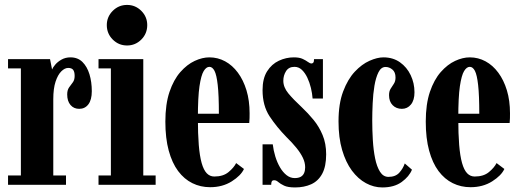

<svg xmlns="http://www.w3.org/2000/svg" viewBox="-20 -770 2173 800"><path d="M13.5 0V-39H67V-485H13.5V-523.5H188.5L197 -480.5Q200 -488.5 210 -500.5Q220 -512.5 236.5 -521.8Q253 -531 273.5 -531Q304 -531 323.5 -511.8Q343 -492.5 352.8 -460.5Q362.5 -428.5 362.5 -390Q362.5 -354 348.2 -335.2Q334 -316.5 310 -316.5Q287.5 -316.5 273.8 -332.5Q260 -348.5 260 -376.5Q260 -395 268 -406Q276 -417 283.5 -427Q291 -437 291 -453.5Q291 -471 284.8 -479Q278.5 -487 264 -487Q250 -487 235.5 -472.8Q221 -458.5 211.5 -429.8Q202 -401 202 -356.5V-39H255V0Z M390.5 0V-39H442V-485H390.5V-523.5H577V-39H628.5V0ZM509.5 -580.5Q474.5 -580.5 449.8 -605.2Q425 -630 425 -665.5Q425 -700 449.8 -724.8Q474.5 -749.5 509.5 -749.5Q544 -749.5 568.8 -724.8Q593.5 -700 593.5 -665.5Q593.5 -630 568.8 -605.2Q544 -580.5 509.5 -580.5Z M855.5 10Q815.5 10 781.5 -6.8Q747.5 -23.5 722.2 -57.2Q697 -91 683 -142.5Q669 -194 669 -263.5Q669 -336 686.2 -387Q703.5 -438 731.5 -469.8Q759.5 -501.5 791.2 -516.2Q823 -531 852.5 -531Q887.5 -531 918 -514.5Q948.5 -498 971.2 -467.2Q994 -436.5 1007 -393.8Q1020 -351 1020 -298Q1020 -288 1019.8 -277.8Q1019.5 -267.5 1018.5 -257.5H797.5V-296H892Q892 -373.5 887.2 -415.8Q882.5 -458 873.8 -474.8Q865 -491.5 852.5 -491.5Q839.5 -491.5 828.8 -474Q818 -456.5 811.2 -410.8Q804.5 -365 804.5 -278Q804.5 -212.5 808.2 -166.2Q812 -120 820.2 -90.8Q828.5 -61.5 841.5 -48Q854.5 -34.5 873 -34.5Q910 -34.5 932.2 -53Q954.5 -71.5 964 -90.5L996.5 -66Q984 -38.5 945.5 -14.2Q907 10 855.5 10Z M1209.5 11Q1179.5 11 1163.8 3.5Q1148 -4 1139.5 -11.5Q1131 -19 1123 -19Q1115 -19 1112.5 -14.2Q1110 -9.5 1110 0H1074V-168.5H1116.5Q1119.5 -143 1127.2 -117.8Q1135 -92.5 1146.8 -72.5Q1158.5 -52.5 1174 -40.2Q1189.5 -28 1208 -28Q1223 -28 1232.8 -33.2Q1242.5 -38.5 1247 -48.8Q1251.5 -59 1251.5 -73Q1251.5 -92.5 1242 -112.5Q1232.5 -132.5 1215 -154Q1197.5 -175.5 1173.5 -199Q1132.5 -241 1103.2 -285.5Q1074 -330 1074 -394.5Q1074 -443 1093 -473Q1112 -503 1142 -517Q1172 -531 1204.5 -531Q1227.5 -531 1241.2 -524.5Q1255 -518 1263.2 -511.8Q1271.5 -505.5 1278 -505.5Q1282.5 -505.5 1285.5 -509.2Q1288.5 -513 1288.5 -523.5H1325.5V-359.5H1282.5Q1281 -380.5 1275.5 -403.5Q1270 -426.5 1260.5 -446.5Q1251 -466.5 1237.8 -479Q1224.5 -491.5 1207 -491.5Q1183 -491.5 1171.8 -473.5Q1160.5 -455.5 1160.5 -433.5Q1160.5 -406.5 1181.2 -381.2Q1202 -356 1238 -322.5Q1263.5 -298.5 1286.5 -270.5Q1309.5 -242.5 1324.2 -207.2Q1339 -172 1339 -127Q1339 -76.5 1322.5 -46Q1306 -15.5 1276.5 -2.2Q1247 11 1209.5 11Z M1573 11Q1537.5 11 1504.8 -6.8Q1472 -24.5 1446.2 -59.2Q1420.5 -94 1405.5 -145.2Q1390.5 -196.5 1390.5 -264Q1390.5 -338 1409.8 -389Q1429 -440 1458.2 -471.2Q1487.5 -502.5 1519.8 -516.8Q1552 -531 1577.5 -531Q1617.5 -531 1646.5 -510.5Q1675.5 -490 1691.2 -456.8Q1707 -423.5 1707 -385.5Q1707 -352.5 1692.2 -334.5Q1677.5 -316.5 1654.5 -316.5Q1631 -316.5 1616 -331.8Q1601 -347 1601 -373.5Q1601 -390 1607.8 -400.5Q1614.5 -411 1621.2 -421.2Q1628 -431.5 1628 -447Q1628 -469.5 1615 -480.2Q1602 -491 1586.5 -491Q1568 -491 1557 -469Q1546 -447 1540.2 -412.8Q1534.5 -378.5 1532.8 -339.8Q1531 -301 1531 -268Q1531 -227.5 1533.5 -186Q1536 -144.5 1543 -110Q1550 -75.5 1563.5 -54.2Q1577 -33 1598.5 -33Q1628 -33 1643.8 -50.5Q1659.5 -68 1666.5 -89L1696.5 -63Q1685 -34.5 1653.8 -11.8Q1622.5 11 1573 11Z M1940.5 10Q1900.5 10 1866.5 -6.8Q1832.5 -23.5 1807.2 -57.2Q1782 -91 1768 -142.5Q1754 -194 1754 -263.5Q1754 -336 1771.2 -387Q1788.5 -438 1816.5 -469.8Q1844.5 -501.5 1876.2 -516.2Q1908 -531 1937.5 -531Q1972.5 -531 2003 -514.5Q2033.5 -498 2056.2 -467.2Q2079 -436.5 2092 -393.8Q2105 -351 2105 -298Q2105 -288 2104.8 -277.8Q2104.5 -267.5 2103.5 -257.5H1882.5V-296H1977Q1977 -373.5 1972.2 -415.8Q1967.5 -458 1958.8 -474.8Q1950 -491.5 1937.5 -491.5Q1924.5 -491.5 1913.8 -474Q1903 -456.5 1896.2 -410.8Q1889.5 -365 1889.5 -278Q1889.5 -212.5 1893.2 -166.2Q1897 -120 1905.2 -90.8Q1913.5 -61.5 1926.5 -48Q1939.5 -34.5 1958 -34.5Q1995 -34.5 2017.2 -53Q2039.5 -71.5 2049 -90.5L2081.5 -66Q2069 -38.5 2030.5 -14.2Q1992 10 1940.5 10Z"/></svg>

Font: Imbue Thin 10pt ExtraBold
Style: Regular
Weight: 800
Version: Version 1.102